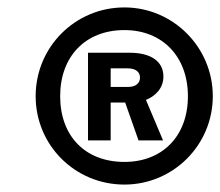

<svg xmlns="http://www.w3.org/2000/svg" viewBox="-20 -772 593 517"><path d="M315 -275C446 -275 553 -381 553 -513C553 -645 446 -752 315 -752C182 -752 76 -645 76 -513C76 -381 182 -275 315 -275ZM278 -394V-496H317L353 -394H419L373 -503C398 -513 420 -534 420 -566C420 -607 386 -630 329 -630H217V-394ZM315 -336C210 -336 142 -405 142 -513C142 -620 210 -691 315 -691C417 -691 486 -620 486 -513C486 -405 417 -336 315 -336ZM278 -588H323C346 -588 357 -578 357 -563C357 -547 344 -538 326 -538H278Z"/></svg>

Font: Cheyenne Sans
Style: Bold Italic
Weight: 700
Italic angle: -8.13011°
Designer: The Public Sans project authors (U.S. Web Design System), Libre Franklin designed by Pablo Impallari and Rodrigo Fuenzal
Foundry: The Cheyenne Sans Project Authors
Version: Version 2.007